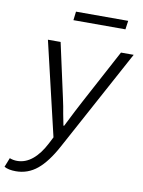

<svg xmlns="http://www.w3.org/2000/svg" viewBox="-144 -785 812 1087"><g transform="rotate(10 262.0 -241.5)"><path d="M-43 219 -22 166Q-2 174 21 174Q68 174 108.5 141Q149 108 181 46L201 7L74 -532H147L215 -222Q226 -173 232 -134L245 -68H249Q301 -172 328 -222L494 -532H567L252 49Q201 144 147 188.5Q93 233 24 233Q-19 233 -43 219ZM203 -716H503L496 -666H197Z"/></g></svg>

Font: Nebula Sans Book
Style: Regular
Weight: 400
Italic angle: -9°
Designer: Paul D. Hunt for Adobe (as Source Sans)
Foundry: Nebula Entertainment & Broadcasting LLC
Version: Version 1.010